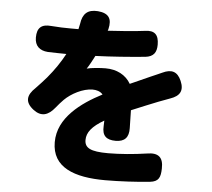

<svg xmlns="http://www.w3.org/2000/svg" viewBox="-57 -869 1095 990"><g transform="rotate(5 490.0 -373.5)"><path d="M179 -443C162 -423 143 -403 124 -383C81 -343 77 -306 124 -270C166 -238 202 -250 235 -291C248 -307 261 -322 274 -335C308 -369 368 -401 418 -401C437 -401 458 -396 471 -380C417 -352 362 -318 319 -274C276 -230 247 -178 247 -114C247 17 363 59 523 59C597 59 688 54 754 47C799 42 808 19 809 -26C811 -85 784 -107 726 -97C659 -87 586 -81 526 -81C434 -81 404 -98 404 -139C404 -178 430 -211 492 -247C492 -237 491 -228 491 -218C488 -169 510 -148 559 -148C606 -148 627 -172 626 -219L624 -312C676 -334 724 -353 761 -368C778 -374 799 -382 820 -390C870 -407 887 -436 866 -485C846 -532 814 -541 768 -519C749 -511 731 -502 711 -494L606 -447C580 -492 533 -516 475 -516C448 -516 398 -512 378 -506C391 -525 404 -550 417 -575C500 -578 594 -585 675 -593C716 -598 732 -620 732 -661C732 -712 710 -734 660 -726C598 -718 532 -714 469 -710C470 -713 471 -716 472 -719C485 -774 466 -801 410 -806C357 -810 331 -786 324 -733C322 -724 320 -714 318 -705H279C249 -705 212 -706 177 -709C127 -714 103 -694 103 -643C103 -600 128 -577 171 -574C207 -573 242 -572 267 -572C243 -527 214 -485 179 -443Z"/></g></svg>

Font: GenSenRounded2 TW H
Style: Regular
Weight: 900
Version: Version 2.100;PS 2.1;hotconv 16.6.51;makeotf.lib2.5.65220 DE